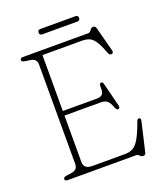

<svg xmlns="http://www.w3.org/2000/svg" viewBox="-149 -909 879 1026"><g transform="rotate(-20 290.0 -396.0)"><path d="M48 -688.5Q48 -700 63.5 -700H435Q446 -700 453 -711.8Q460 -723.5 471.5 -723.5Q483.5 -723.5 487 -709.5L523.5 -571.5Q528 -554.5 514.5 -552.5Q502.5 -550.5 496.5 -567.5Q479 -614 464 -636.8Q449 -659.5 431.2 -666.8Q413.5 -674 388.5 -674H165.5V-356H355.5Q380.5 -356 390.5 -366.2Q400.5 -376.5 399 -407Q398.5 -426.5 407.5 -428.5Q418.5 -431 422 -415.5L455.5 -282.5Q459.5 -266.5 448.5 -264Q438.5 -261.5 432.5 -277Q421.5 -307.5 408.8 -318.8Q396 -330 372 -330H165.5V-66Q165.5 -26 213 -26H399Q425 -26 444.2 -36.2Q463.5 -46.5 481.2 -77Q499 -107.5 521 -168.5Q526 -181.5 535 -180Q545.5 -178.5 542 -162L503.5 3.5Q500.5 17 488 17Q478.5 17 470.2 8.5Q462 0 454 0H63.5Q48 0 48 -11.5Q48 -22 65.5 -24.5L98 -29.5Q131 -35 131 -66.5V-633.5Q131 -665 98 -670.5L65.5 -675.5Q48 -678 48 -688.5ZM187 -794Q187 -809 202.5 -809H401.5Q417.5 -809 417.5 -794Q417.5 -778.5 401.5 -778.5H202.5Q187 -778.5 187 -794Z"/></g></svg>

Font: Fraunces 72pt SuperSoft Thin
Style: Regular
Weight: 100
Version: Version 1.000;[b76b70a41]